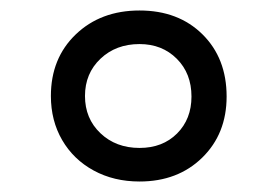

<svg xmlns="http://www.w3.org/2000/svg" viewBox="-20 -528 528 366"><path d="M246 -508Q320 -508 366 -462.5Q412 -417 412 -344Q412 -273 365.5 -227.5Q319 -182 246 -182Q197 -182 158.5 -203Q120 -224 98.5 -261Q77 -298 77 -345Q77 -417 124.5 -462.5Q172 -508 246 -508ZM246 -444Q201 -444 171.5 -416Q142 -388 142 -345Q142 -302 171.5 -274Q201 -246 246 -246Q290 -246 317.5 -273.5Q345 -301 345 -344Q345 -388 317 -416Q289 -444 246 -444Z"/></svg>

Font: Fz Poppins Med
Style: Regular
Weight: 500
Designer: Ninad Kale (Devanagari), Jonny Pinhorn (Latin)
Foundry: Indian Type Foundry
Version: Vit hóa bi Vntype.Com & FontZin.Com